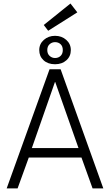

<svg xmlns="http://www.w3.org/2000/svg" viewBox="-20 -1044 610 1064"><path d="M254.5 -660H316L552.5 0H493L431.5 -171H139.5L77.5 0H17ZM156.5 -223.5H415L286 -589.5H284.5ZM285 -688Q245.5 -688 221.5 -710Q197.5 -732 197.5 -766.5Q197.5 -800.5 223 -823Q248.5 -845.5 285 -845.5Q322 -845.5 347.2 -823Q372.5 -800.5 372.5 -766.5Q372.5 -732 348 -710Q323.5 -688 285 -688ZM285 -722.5Q303.5 -722.5 315.8 -734.2Q328 -746 328 -766.5Q328 -787.5 315.8 -799Q303.5 -810.5 285 -810.5Q268 -810.5 255 -799Q242 -787.5 242 -766.5Q242 -746 255 -734.2Q268 -722.5 285 -722.5ZM247 -873.5 222.5 -905.5 370.5 -1024.5 408.5 -975.5Z"/></svg>

Font: League Spartan Thin Light
Style: Regular
Weight: 300
Version: Version 2.002